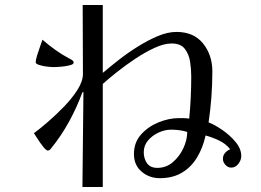

<svg xmlns="http://www.w3.org/2000/svg" viewBox="-20 -750 1040 764"><path d="M725 -225Q709 -230 693 -232Q677 -234 660 -234Q636 -234 611 -222.5Q586 -211 569 -191Q552 -171 552 -144Q552 -119 565 -100.5Q578 -82 606 -82Q641 -82 667.5 -104.5Q694 -127 709.5 -160Q725 -193 725 -225ZM273 -501Q273 -495 262 -491.5Q251 -488 235.5 -486Q220 -484 206.5 -483.5Q193 -483 188 -483Q183 -483 166.5 -485Q150 -487 136 -491.5Q122 -496 122 -502Q122 -511 127.5 -529Q133 -547 139.5 -565Q146 -583 149 -592Q173 -571 199.5 -552Q226 -533 254 -518Q259 -516 266 -511.5Q273 -507 273 -501ZM940 -129Q940 -113 928.5 -98Q917 -83 900 -83Q887 -83 877 -94Q867 -105 867 -118Q867 -132 876 -142Q885 -152 896 -156Q879 -178 851.5 -191Q824 -204 798 -211Q788 -164 765 -125Q742 -86 705 -63.5Q668 -41 616 -41Q574 -41 543.5 -67Q513 -93 513 -137Q513 -183 541 -214.5Q569 -246 610.5 -263Q652 -280 692 -280H708Q714 -280 720.5 -279.5Q727 -279 733 -278Q737 -320 739 -362Q741 -404 741 -446Q741 -474 736.5 -504Q732 -534 715.5 -555.5Q699 -577 663 -577Q633 -577 595 -559.5Q557 -542 518 -516Q479 -490 445 -463Q411 -436 389 -416V-6H308L312 -383H308Q286 -323 254.5 -265.5Q223 -208 182 -158Q177 -151 170 -151Q164 -151 152 -166Q140 -181 129.5 -197.5Q119 -214 115 -220Q137 -236 169.5 -264Q202 -292 234.5 -325.5Q267 -359 288.5 -393Q310 -427 310 -456Q310 -524 309.5 -593Q309 -662 309 -730H389V-460Q415 -482 450.5 -510Q486 -538 526.5 -563.5Q567 -589 607 -606Q647 -623 682 -623Q751 -623 788 -577Q825 -531 825 -466Q825 -364 810 -263Q834 -254 864.5 -233Q895 -212 917.5 -185Q940 -158 940 -129Z"/></svg>

Font: Kaisei Decol
Style: Regular
Weight: 400
Designer: Font-Kai, 金井和夫
Foundry: KAZUO KANAI
Version: Version 5.003